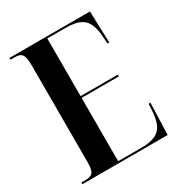

<svg xmlns="http://www.w3.org/2000/svg" viewBox="-170 -827 875 940"><g transform="rotate(-30 267.5 -357.0)"><path d="M22 0H504L510 -179H500L497 -133C489 -41 455 -10 359 -10H230V-368H440V-378H230V-704H331C428 -704 463 -673 470 -577L473 -535H483L477 -714H22V-704H45C80 -704 98 -695 98 -633V-77C98 -18 79 -10 45 -10H22Z"/></g></svg>

Font: Noto Serif Display ExtraCondensed
Style: Bold
Weight: 700
Width: 2
Designer: Monotype Design Team
Foundry: Monotype Imaging Inc.
Version: Version 2.009